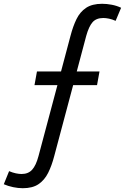

<svg xmlns="http://www.w3.org/2000/svg" viewBox="-156 -770 659 1013"><path d="M130 54Q117 104 98 142Q79 180 47.5 201.5Q16 223 -36 223Q-60 223 -86.5 217.5Q-113 212 -136 202L-108 133Q-89 141 -72.5 144.5Q-56 148 -42 148Q-7 148 13.5 125.5Q34 103 47 54L147 -321H26L39 -393H166L216 -581Q229 -631 247.5 -669Q266 -707 298 -728.5Q330 -750 383 -750Q407 -750 433.5 -745Q460 -740 483 -729L454 -660Q436 -668 419.5 -671.5Q403 -675 389 -675Q352 -675 332.5 -653Q313 -631 299 -581L249 -393H369L356 -321H230Z"/></svg>

Font: Inria Sans
Style: Italic
Weight: 400
Italic angle: -10°
Designer: Black Foundry Team
Foundry: Black Foundry
Version: Version 1.2; ttfautohint (v1.8.3)